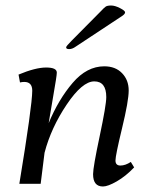

<svg xmlns="http://www.w3.org/2000/svg" viewBox="-20 -673 544 703"><path d="M356.9 9.8Q320.8 9.8 320.8 -35.2Q320.8 -61 345 -174.6Q369.1 -288.1 369.1 -317.4Q369.1 -375 325.2 -375Q281.2 -375 224.1 -290Q167 -205.1 143.1 -113.8L128.9 0H50.8Q97.7 -285.2 98.1 -340.8Q98.1 -373 68.8 -373Q61 -373 53.2 -371.1L47.9 -399.9Q109.9 -425.8 148.9 -425.8Q188 -425.8 188 -407.2Q188 -395.5 175 -321.8Q162.1 -248 158.2 -222.2Q194.3 -309.1 246.1 -369.6Q297.9 -430.2 361.8 -430.2Q402.8 -430.2 427 -405Q451.2 -379.9 451.2 -341.8Q451.2 -303.7 427 -203.9Q402.8 -104 402.8 -85.4Q402.8 -66.9 420.9 -66.9Q439 -66.9 459 -80.1L471.2 -60.1Q440.4 -27.8 407.7 -9Q375 9.8 356.9 9.8ZM222.2 -500Q222.2 -503.9 242.2 -523.9L349.1 -631.8Q361.3 -645 367.2 -648.9Q373 -652.8 387 -652.8Q400.9 -652.8 419.4 -643.3Q438 -633.8 438 -627.9Q438 -622.1 428.2 -615.2L256.8 -502Q244.6 -493.2 233.2 -493.2Q221.7 -493.2 222.2 -500Z"/></svg>

Font: Unna-Italic
Style: Italic
Weight: 400
Italic angle: -8°
Designer: Jorge de Buen U.
Foundry: Omnibus-Type
Version: Version 2.006;PS 002.006;hotconv 1.0.70;makeotf.lib2.5.58329